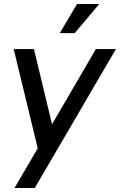

<svg xmlns="http://www.w3.org/2000/svg" viewBox="-20 -747 604 967"><path d="M53 200H155L564 -500H463L242 -121L151 -500H49L170 0ZM281 -580H356L480 -727H368Z"/></svg>

Font: Uncut Sans Medium
Style: Italic
Weight: 500
Italic angle: -10°
Designer: Kasper Nordkvist
Foundry: Uncut Type
Version: Version 1.111;FEAKit 1.0